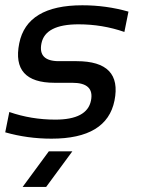

<svg xmlns="http://www.w3.org/2000/svg" viewBox="-26 -533 544 738"><path d="M-5.9 -24.4 9.8 -102.5Q94.2 -73.2 186.5 -73.2Q309.1 -73.2 323.7 -146.5Q337.4 -214.8 252 -214.8H183.6Q17.6 -214.8 47.9 -366.2Q77.1 -512.7 290.5 -512.7Q382.3 -512.7 467.8 -488.3L452.1 -410.2Q367.7 -439.5 275.9 -439.5Q147.9 -439.5 133.3 -366.2Q119.6 -297.9 200.2 -297.9H268.6Q444.3 -297.9 414.1 -146.5Q384.8 0 171.9 0Q79.6 0 -5.9 -24.4ZM252 48.8 151.4 185.5H61L161.6 48.8Z"/></svg>

Font: Sansation
Style: Italic
Weight: 400
Designer: Bernd Montag
Version: Version 1.301